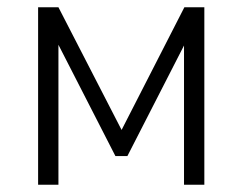

<svg xmlns="http://www.w3.org/2000/svg" viewBox="-20 -509 668 529"><path d="M85 0V-489H141L315 -151L488 -489H543V0H487V-411H501L331 -79H298L128 -411H141V0Z"/></svg>

Font: Nunito Sans 10pt SemiCondensed Light
Style: Regular
Weight: 300
Width: 4
Designer: Vernon Adams
Foundry: Vernon Adams
Version: Version 3.101;gftools[0.9.27]